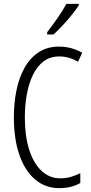

<svg xmlns="http://www.w3.org/2000/svg" viewBox="-20 -967 471 997"><path d="M289 -674Q240 -674 206 -648Q172 -622 150.5 -577Q129 -532 119 -475Q109 -418 109 -357Q109 -261 131.5 -190Q154 -119 195.5 -80Q237 -41 293 -41Q325 -41 351.5 -49.5Q378 -58 397 -68V-17Q376 -4 348 3Q320 10 288 10Q216 10 163 -34.5Q110 -79 81 -161.5Q52 -244 52 -358Q52 -432 65.5 -498Q79 -564 107.5 -615Q136 -666 180.5 -695.5Q225 -725 287 -725Q351 -725 407 -693L385 -646Q362 -660 337.5 -667Q313 -674 289 -674ZM389 -939Q374 -916 351 -887.5Q328 -859 303 -832.5Q278 -806 258 -788H225V-800Q256 -840 280 -875Q304 -910 325 -947H389Z"/></svg>

Font: Noto Sans Ethiopic ExtraCondensed Light
Style: Regular
Weight: 300
Width: 2
Designer: Monotype Design Team
Foundry: Monotype Imaging Inc.
Version: Version 2.102; ttfautohint (v1.8.4.7-5d5b)